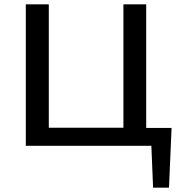

<svg xmlns="http://www.w3.org/2000/svg" viewBox="-20 -678 840 893"><path d="M778 -83 766 195H692L684 0H100V-658H207V-84H554V-658H660V-83Z"/></svg>

Font: EauTestText Semibold
Style: Regular
Weight: 600
Designer: Christian Thalmann (Catharsis Fonts)
Version: Version 0.001;PS 000.001;hotconv 1.0.88;makeotf.lib2.5.64775